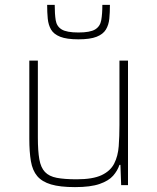

<svg xmlns="http://www.w3.org/2000/svg" viewBox="-20 -758 644 786"><path d="M287 8Q226 8 189 -3Q152 -14 132.5 -37Q113 -60 106.5 -98Q100 -136 100 -190V-510H135V-195Q135 -140 141 -106Q147 -72 164 -54Q181 -36 212.5 -30Q244 -24 294 -24Q360 -24 396 -41Q432 -58 447.5 -88.5Q463 -119 466 -159.5Q469 -200 469 -246V-510H504V0H476L473 -83H469Q461 -59 443 -38.5Q425 -18 388 -5Q351 8 287 8ZM301 -597Q253 -597 226.5 -607.5Q200 -618 189 -637Q178 -656 175.5 -681.5Q173 -707 173 -738H204Q204 -701 208 -675.5Q212 -650 232.5 -637.5Q253 -625 301 -625Q349 -625 369.5 -637.5Q390 -650 394.5 -675.5Q399 -701 399 -738H430Q430 -707 427.5 -681.5Q425 -656 413.5 -637Q402 -618 375.5 -607.5Q349 -597 301 -597Z"/></svg>

Font: Saira Thin
Style: Regular
Weight: 100
Designer: Hector Gatti with collaboration of the Omnibus-Type team
Foundry: Omnibus-Type
Version: Version 1.101